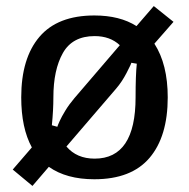

<svg xmlns="http://www.w3.org/2000/svg" viewBox="-20 -579 623 633"><path d="M291 12Q199 12 141 -29L87 34L22 -20L85 -93Q50 -157 50 -258Q50 -387 110 -457.5Q170 -528 291 -528Q375 -528 430 -493L487 -559L552 -507L489 -435Q533 -367 533 -258Q533 -129 473 -58.5Q413 12 291 12ZM225 -255 375 -430Q343 -460 292 -460Q219 -460 187.5 -404.5Q156 -349 156 -258Q156 -216 151 -166L169 -161Q170 -165 176.5 -179.5Q183 -194 195.5 -214.5Q208 -235 225 -255ZM427 -258Q427 -331 431 -369L413 -372Q413 -369 397.5 -339Q382 -309 363 -287L199 -96Q233 -56 292 -56Q427 -56 427 -258Z"/></svg>

Font: Voces
Style: Regular
Weight: 400
Designer: Ana Paula Megda, Pablo Ugerman
Foundry: Ana Paula Megda, Pablo Ugerman
Version: Version 1.100